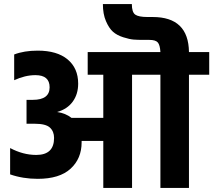

<svg xmlns="http://www.w3.org/2000/svg" viewBox="-20 -928 1053 948"><path d="M913 -671H1013V-559H913V0H772V-559H632V0H490V-232H383V-225Q383 -145 328.5 -95Q274 -45 166 -45Q93 -45 30 -67V-197Q94 -163 159 -163Q247 -163 247 -247Q247 -279 226.5 -298Q206 -317 152 -317H111V-435H142Q225 -435 225 -497Q225 -557 155 -557Q104 -557 50 -532V-659Q99 -678 166 -678Q262 -678 314 -634.5Q366 -591 366 -515Q366 -463 339 -426Q312 -389 262 -375Q304 -369 333 -346H490V-559H413V-671H772Q770 -706 759 -718.5Q748 -731 718 -731H691Q661 -731 640.5 -732.5Q620 -734 588.5 -744Q557 -754 537.5 -771.5Q518 -789 503 -824Q488 -859 488 -908H631Q631 -868 647.5 -856Q664 -844 709 -844H734Q911 -844 913 -671Z"/></svg>

Font: Hind Bold
Style: Regular
Weight: 700
Designer: Manushi Parikh, Satya Rajpurohit
Foundry: Indian Type Foundry
Version: Version 1.201;PS 1.0;hotconv 1.0.78;makeotf.lib2.5.61930; tt